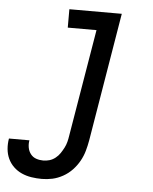

<svg xmlns="http://www.w3.org/2000/svg" viewBox="-108 -564 661 832"><g transform="rotate(5 222.5 -148.5)"><path d="M105 223Q82 223 59.5 219.5Q37 216 17 207Q-3 198 -18.5 183Q-34 168 -43 148.5Q-52 129 -54 106.5Q-56 84 -52 61H37Q34 77 37 93Q40 109 49.5 121Q59 133 73.5 138Q88 143 104 143Q118 143 131.5 139Q145 135 157 125.5Q169 116 177 104Q185 92 191.5 79.5Q198 67 201.5 53.5Q205 40 207 26L285 -440H160V-520H388L295 39Q291 62 284.5 85Q278 108 266 129.5Q254 151 236.5 169.5Q219 188 196.5 200.5Q174 213 151 218Q128 223 105 223Z"/></g></svg>

Font: Iosevka SS18 Medium
Style: Italic
Weight: 500
Italic angle: -9°
Monospace: yes
Designer: Belleve Invis
Foundry: Belleve Invis
Version: Version 25.1.1; ttfautohint (v1.8.4)